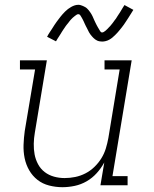

<svg xmlns="http://www.w3.org/2000/svg" viewBox="-20 -771 640 799"><path d="M240 8Q212 8 184.5 1Q157 -6 136 -22.5Q115 -39 101.5 -62.5Q88 -86 82.5 -113Q77 -140 78 -168.5Q79 -197 83 -226L126 -482H63V-520H175L125 -219Q121 -196 120.5 -173Q120 -150 124 -128.5Q128 -107 138.5 -87.5Q149 -68 166 -55Q183 -42 204.5 -36Q226 -30 249 -30Q271 -30 293 -34.5Q315 -39 335.5 -49.5Q356 -60 373 -76.5Q390 -93 402 -112.5Q414 -132 420.5 -153.5Q427 -175 431 -197L478 -482H415V-520H528L448 -38H511V0H398L414 -95Q401 -71 382.5 -50.5Q364 -30 340.5 -16.5Q317 -3 291 2.5Q265 8 240 8ZM405 -598Q400 -598 394.5 -599Q389 -600 384.5 -602Q380 -604 376 -607Q372 -610 368.5 -613.5Q365 -617 362 -620.5Q359 -624 356 -628Q353 -632 350.5 -636.5Q348 -641 346 -645.5Q344 -650 341.5 -654.5Q339 -659 337 -663Q335 -667 332.5 -672.5Q330 -678 328 -682.5Q326 -687 323.5 -691.5Q321 -696 319 -699.5Q317 -703 314 -707.5Q311 -712 306 -712Q302 -712 298.5 -709.5Q295 -707 291.5 -704.5Q288 -702 283 -697.5Q278 -693 276 -690.5Q274 -688 272 -686Q270 -684 268 -681Q266 -678 263.5 -675Q261 -672 258.5 -669Q256 -666 253.5 -662.5Q251 -659 248.5 -655Q246 -651 243 -647Q240 -643 237.5 -638.5Q235 -634 232 -629.5Q229 -625 226 -620Q223 -615 219.5 -610Q216 -605 213 -599L176 -618Q181 -628 186.5 -636Q192 -644 197 -652Q202 -660 206.5 -667Q211 -674 215.5 -680Q220 -686 224.5 -692Q229 -698 233 -703Q237 -708 241 -712.5Q245 -717 251 -723Q257 -729 263 -733.5Q269 -738 276 -742Q283 -746 290.5 -748.5Q298 -751 306 -751Q311 -751 316 -749.5Q321 -748 325.5 -746Q330 -744 334.5 -741.5Q339 -739 342.5 -735.5Q346 -732 349 -728.5Q352 -725 355 -720.5Q358 -716 360.5 -712Q363 -708 365 -703.5Q367 -699 369 -694.5Q371 -690 373 -685.5Q375 -681 377.5 -676Q380 -671 382.5 -666Q385 -661 387.5 -657Q390 -653 392 -649.5Q394 -646 397 -641Q400 -636 405 -636Q409 -636 412.5 -638.5Q416 -641 419.5 -643.5Q423 -646 427.5 -651Q432 -656 434 -658Q436 -660 438.5 -662.5Q441 -665 443 -668Q445 -671 447.5 -673.5Q450 -676 452 -679.5Q454 -683 457 -686.5Q460 -690 462.5 -693.5Q465 -697 467.5 -701.5Q470 -706 473 -710Q476 -714 479 -719Q482 -724 485 -729Q488 -734 491 -739Q494 -744 498 -750L535 -730Q529 -721 524 -712.5Q519 -704 514 -696.5Q509 -689 504.5 -682Q500 -675 495.5 -668.5Q491 -662 486.5 -656.5Q482 -651 478 -646Q474 -641 470 -636.5Q466 -632 459.5 -625.5Q453 -619 447.5 -614.5Q442 -610 435 -606Q428 -602 420 -600Q412 -598 405 -598Z"/></svg>

Font: Iosevka Etoile XLtObl
Style: Regular
Weight: 200
Italic angle: -9°
Designer: Belleve Invis
Foundry: Belleve Invis
Version: Version 15.5.2; ttfautohint (v1.8.4)